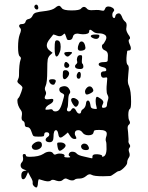

<svg xmlns="http://www.w3.org/2000/svg" viewBox="-20 -521 638 829"><path d="M129 -496Q132 -501 137 -501Q142 -501 144.5 -493Q147 -485 143 -481Q140 -479 136 -480.5Q132 -482 129.5 -487Q127 -492 129 -496ZM382 -385Q365 -400 365 -385Q365 -373 338 -373Q331 -373 327 -374Q317 -376 315 -376Q297 -376 294 -360Q291 -348 278 -348Q269 -348 268 -355Q261 -376 259 -376Q257 -376 251 -370Q241 -361 226 -367Q222 -369 220 -369.5Q218 -370 215 -371Q212 -372 211.5 -372Q211 -372 210 -372Q209 -371 195 -353Q182 -337 182 -325Q182 -312 194 -303L207 -293L195 -282Q188 -274 186 -264Q184 -254 184 -216Q184 -164 177 -150Q171 -138 176 -129Q182 -119 176 -109Q173 -103 173 -99Q173 -92 184 -92Q190 -92 194 -93Q205 -95 208 -93.5Q211 -92 210 -86Q208 -78 197 -72Q176 -61 176 -49Q176 -46 191 -48Q206 -52 208 -45Q211 -40 219 -40Q230 -40 236 -48Q244 -58 251 -85Q257 -105 257 -109Q257 -115 247 -119Q236 -124 236 -135Q236 -143 244 -146Q252 -149 258 -149Q272 -149 279 -136Q287 -123 280 -116Q275 -111 274.5 -86Q274 -61 271 -55Q269 -52 269 -48Q269 -40 277 -40Q284 -40 287 -46Q292 -55 298 -54Q304 -53 309 -42Q316 -28 326 -31Q329 -33 330 -37Q330 -45 340 -51Q349 -58 351 -72Q352 -87 360 -87Q367 -87 370 -70Q371 -59 374.5 -55.5Q378 -52 387 -51Q396 -50 397.5 -51Q399 -52 397 -58Q393 -72 393 -84Q393 -101 398 -103Q402 -104 416 -94Q430 -84 425 -74Q419 -63 420.5 -58.5Q422 -54 431 -56Q442 -57 442 -70Q442 -76 445 -85.5Q448 -95 448 -99Q448 -105 444 -112Q440 -119 440 -136Q440 -149 441 -156Q443 -180 443 -181Q443 -187 439 -187Q436 -187 433 -186Q420 -183 417 -193Q411 -213 430 -213Q439 -213 439 -219Q439 -228 425 -231Q406 -235 406 -243Q406 -253 431 -253Q445 -253 445 -260Q446 -270 446 -282Q446 -298 434 -303Q420 -308 420 -322Q420 -327 424 -330Q428 -331 436 -347Q443 -361 435 -369Q425 -377 408 -377Q390 -377 382 -385ZM492 218Q488 218 474 228.5Q460 239 455 239Q444 240 425 240Q386 240 376 234Q365 227 352 239Q339 250 323 250Q307 250 302 255Q299 258 292 258Q282 258 271 252Q261 246 251 256Q241 265 223 259Q206 252 200 258Q196 262 187 262Q176 262 149 253Q148 252 147 254Q146 256 145 259.5Q144 263 144 267Q144 279 140 287Q136 291 128 284Q120 277 121 269Q123 260 111 241L101 222L94 238Q88 253 80 253Q72 253 72 236Q72 220 84 217L95 215L84 211Q69 206 69 193Q69 185 75 179Q82 171 79 157Q76 144 84 144Q92 144 92 151Q92 156 109 156Q148 156 168 143Q180 134 194 134Q205 134 210 142Q214 150 225 144Q231 142 236 142Q259 142 259 152L258 153V154Q256 157 262 158Q266 159 272 159Q283 159 283 157Q284 156 281 154Q274 150 278 142Q282 134 292 134Q305 134 312 143Q319 150 343 155Q367 160 369 161Q379 164 379 161V155Q379 145 395 145H401Q411 146 416.5 148Q422 150 421 153Q420 156 422 156Q423 156 429 154Q439 148 440 124Q440 95 438 91Q434 82 439 68Q441 63 441 56Q441 40 409 40Q394 40 389.5 41.5Q385 43 384 50Q382 63 362 63Q344 63 336 51Q329 41 318 41Q303 41 303 55Q303 61 305 64Q309 71 309.5 74Q310 77 308.5 78Q307 79 301 79Q291 79 282 65L273 51L259 63Q247 73 241 73Q234 73 232 59Q229 41 222 41Q211 41 211 70Q211 93 195 93Q189 93 186 92Q177 89 177 82.5Q177 76 186 70Q194 65 192.5 57.5Q191 50 181 50Q171 50 171 60Q171 66 167 67.5Q163 69 147 69Q129 69 125 66.5Q121 64 116 48Q110 28 98 28Q87 28 87 17Q87 4 79 1Q71 -3 74 -20Q77 -36 71 -44Q55 -65 55 -87Q55 -94 59 -97Q65 -103 72 -124Q77 -139 77 -142Q77 -148 65 -157Q55 -164 55 -170Q55 -172 58.5 -179.5Q62 -187 62 -194Q62 -245 69 -264Q73 -272 65 -278Q58 -284 58 -318Q58 -352 65 -372Q74 -393 68 -399Q61 -406 63 -411.5Q65 -417 74 -417Q87 -417 90 -426Q92 -437 104 -439Q115 -441 121 -454Q125 -463 135 -466.5Q145 -470 180 -474Q207 -478 218 -487Q228 -496 235 -496Q240 -496 247 -486Q253 -476 289 -476Q324 -476 330 -484Q343 -499 356 -483Q361 -477 375 -477Q378 -477 386 -477.5Q394 -478 398 -478Q407 -478 411 -477Q424 -474 427.5 -475Q431 -476 434 -484Q437 -493 448 -493Q457 -493 465 -488Q473 -483 473 -477Q473 -474 470 -471Q465 -466 465 -456.5Q465 -447 470 -444Q476 -440 478 -451Q480 -461 490 -463Q499 -466 506 -450Q511 -435 521 -427Q529 -421 526 -404Q526 -402 525.5 -399.5Q525 -397 525 -396Q525 -386 534 -372Q546 -357 539 -352Q532 -348 539 -332Q545 -320 545 -312Q545 -303 536 -303Q529 -303 529 -299Q529 -298 528.5 -294Q528 -290 527 -283.5Q526 -277 526 -271Q525 -246 531 -241Q536 -238 536 -224Q536 -221 534 -201Q532 -179 532 -174Q532 -159 537 -150Q546 -128 546 -82Q546 -54 541 -51Q534 -47 534 -24Q534 -9 538 -1Q545 10 537 17Q531 21 531 32Q531 34 533 50Q535 70 535 79V85Q533 94 539 102Q545 110 539 117Q533 124 538 137Q543 150 536 160Q529 170 529 182Q529 190 514.5 204Q500 218 492 218ZM393 -372Q403 -372 406.5 -370.5Q410 -369 409 -364Q406 -353 395 -353Q388 -353 380 -357Q372 -361 372 -365Q372 -372 393 -372ZM216 -313Q216 -335 218 -341Q220 -347 226 -347Q242 -347 242 -319Q242 -305 238 -296Q231 -277 224 -277Q216 -277 216 -313ZM320 -330Q324 -342 332 -342Q342 -342 347 -326Q349 -318 349 -315Q349 -303 330 -302H327Q316 -302 316 -313Q316 -321 320 -330ZM258 -293Q261 -297 278 -297Q291 -297 291 -294Q291 -290 281 -282Q272 -272 263 -281Q256 -288 258 -293ZM313 -271Q316 -283 326 -283Q333 -283 334 -280Q335 -277 334 -266Q332 -248 336 -246Q340 -242 340 -233Q340 -223 326 -223Q304 -223 304 -235Q304 -240 308 -243Q313 -247 313.5 -250.5Q314 -254 312.5 -258.5Q311 -263 313 -271ZM258 -246Q263 -261 276 -246Q281 -240 278 -234Q275 -228 268 -228Q261 -228 258.5 -233.5Q256 -239 258 -246ZM254 -215Q258 -219 265 -218Q272 -217 276 -211Q282 -204 274 -191Q265 -179 259 -179Q251 -179 251 -195Q251 -214 254 -215ZM316 -207Q318 -210 321.5 -210.5Q325 -211 326 -209Q329 -206 329 -199Q329 -181 320 -181Q311 -181 311 -194Q311 -200 316 -207ZM192 -171Q191 -175 194.5 -177Q198 -179 206 -179Q221 -179 221 -171Q221 -167 216 -159Q215 -155 209 -155Q203 -155 198 -160Q193 -165 192 -171ZM348 -120Q347 -122 347 -125Q347 -133 353.5 -140.5Q360 -148 367 -148Q375 -148 380 -139Q383 -134 383 -130Q383 -123 364 -115Q350 -109 348 -120ZM288 -94Q291 -98 296 -98Q304 -98 312 -92Q320 -86 320 -79Q320 -72 316 -66Q312 -60 307 -60Q302 -60 294.5 -71.5Q287 -83 287 -91Q287 -92 288 -94ZM118 116V115Q117 114 117 113Q117 105 127 97.5Q137 90 147 90Q161 90 161 105Q161 114 152.5 120Q144 126 134 126Q121 126 118 116ZM228 110Q226 99 227.5 96.5Q229 94 240 94Q255 94 261 102Q268 110 253 122Q243 130 238 130Q231 130 228 110ZM334 103Q338 99 343 99Q356 99 361 110Q364 114 364 119Q364 127 352 127Q346 127 343 126Q334 124 331 116Q328 108 334 103Z"/></svg>

Font: Senatorium Sm3
Style: Regular
Weight: 400
Designer: crossinguard
Version: Version 001.006